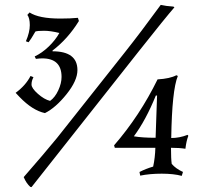

<svg xmlns="http://www.w3.org/2000/svg" viewBox="-20 -724 840 786"><path d="M109 42 104 41Q88 27 77 1Q160 -94 214 -160L492 -511Q557 -593 638 -704Q659 -699 690 -697L694 -694Q659 -654 545 -510ZM680 -119Q680 -73 683 -53Q699 -34 729 -20L724 -4Q691 -13 642 -13Q593 -13 554 -5L551 -20Q579 -34 607 -42Q615 -79 616 -119H450L447 -129Q552 -250 625 -399Q676 -402 702 -416L708 -413Q684 -355 681 -159Q715 -159 748 -172L751 -168Q743 -148 739 -115Q714 -119 680 -119ZM618 -333Q577 -232 528 -166Q562 -160 617 -160L623 -333ZM232 -409Q232 -485 153 -485Q143 -485 127 -483L122 -493Q152 -507 179.5 -533.5Q207 -560 223 -589Q187 -598 160.5 -598Q134 -598 125 -595Q106 -562 97 -551L86 -555Q102 -592 102 -621Q102 -650 92 -663L101 -673Q139 -648 227 -648Q268 -648 299 -651L303 -638Q258 -565 195 -517V-514Q297 -514 297 -437Q297 -394 252.5 -338.5Q208 -283 164 -261Q113 -272 60 -327L44 -344Q85 -374 105 -413L117 -408Q109 -393 109 -378Q109 -363 135 -340Q161 -317 185 -311Q205 -325 218.5 -354Q232 -383 232 -409Z"/></svg>

Font: Almendra
Style: Italic
Weight: 400
Italic angle: -12°
Designer: Ana Sanfelippo
Foundry: Ana Sanfelippo
Version: Version 1.004